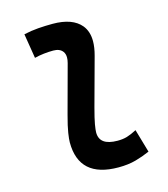

<svg xmlns="http://www.w3.org/2000/svg" viewBox="-112 -830 810 927"><g transform="rotate(-15 293.0 -366.0)"><path d="M366.2 9.8Q169.4 9.8 169.4 -167.5Q169.4 -183.1 174.1 -213.9Q178.7 -244.6 193.8 -300.3L258.8 -540.5Q262.7 -555.2 262.7 -567.4Q262.7 -585.4 253.9 -597.2Q239.3 -616.7 207 -616.7Q183.6 -616.7 159.9 -614Q136.2 -611.3 112.8 -605.5L92.8 -728.5Q128.9 -736.8 165 -739.5Q201.2 -742.2 237.3 -742.2Q336.4 -742.2 378.9 -690.9Q404.3 -659.7 404.3 -611.3Q404.3 -579.6 393.6 -540.5L328.1 -300.3Q314 -248 309.3 -220.7Q304.7 -193.4 304.7 -182.1Q303.7 -115.7 395 -115.7Q421.9 -115.7 442.4 -121.8Q462.9 -127.9 491.2 -142.6L524.9 -26.4Q490.7 -11.2 452.9 -0.7Q415 9.8 366.2 9.8Z"/></g></svg>

Font: CaskaydiaCove NFP
Style: Bold Italic
Weight: 700
Italic angle: -10°
Designer: Aaron Bell
Foundry: Saja Typeworks
Version: Version 2111.001; VTT 6.35;Nerd Fonts 3.1.1